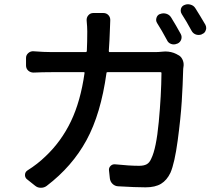

<svg xmlns="http://www.w3.org/2000/svg" viewBox="-20 -843 1040 897"><path d="M824.2 -684.6Q831.1 -671.9 826.7 -658.7Q822.3 -645.5 809.6 -639.6L806.6 -638.7Q793 -632.8 779.3 -637.7Q765.6 -642.6 759.8 -656.2Q736.3 -700.2 713.9 -735.4Q707 -746.1 710.9 -759.3Q714.8 -772.5 726.6 -777.3H727.5Q742.2 -783.2 756.8 -778.8Q771.5 -774.4 779.3 -761.7Q801.8 -725.6 824.2 -684.6ZM488.3 -604.5Q488.3 -599.6 492.2 -599.6H704.1Q720.7 -599.6 738.3 -601.6Q745.1 -602.5 752 -602.5Q780.3 -602.5 803.7 -590.8L810.5 -586.9Q824.2 -581.1 831.5 -566.9Q838.9 -552.7 837.9 -537.1Q836.9 -529.3 835.9 -521.5Q834 -447.3 829.1 -369.1Q824.2 -291 810.1 -186Q795.9 -81.1 776.4 -36.1Q759.8 -1 732.4 15.6Q705.1 32.2 660.2 32.2Q613.3 32.2 531.2 27.3Q516.6 26.4 505.9 16.1Q495.1 5.9 493.2 -9.8L489.3 -45.9Q487.3 -58.6 496.6 -67.9Q505.9 -77.1 519.5 -75.2Q585 -68.4 629.9 -68.4Q652.3 -68.4 665.5 -75.7Q678.7 -83 686.5 -101.6Q710 -148.4 721.7 -272.9Q733.4 -397.5 734.4 -502Q734.4 -505.9 729.5 -505.9H482.4Q477.5 -505.9 477.5 -502Q451.2 -311.5 384.3 -188.5Q317.4 -65.4 198.2 25.4Q186.5 34.2 171.9 34.2Q170.9 34.2 169.9 34.2Q155.3 34.2 143.6 24.4L104.5 -6.8Q96.7 -14.6 96.7 -25.4Q96.7 -39.1 108.4 -46.9Q155.3 -76.2 193.4 -113.3Q266.6 -182.6 311.5 -276.4Q356.4 -370.1 375 -502Q376 -505.9 372.1 -505.9H223.6Q176.8 -505.9 136.7 -503.9Q122.1 -503.9 111.8 -513.2Q101.6 -522.5 101.6 -537.1V-572.3Q101.6 -585.9 112.3 -595.2Q123 -604.5 136.7 -603.5Q184.6 -599.6 223.6 -599.6H380.9Q384.8 -599.6 385.7 -604.5Q387.7 -647.5 387.7 -696.3Q387.7 -716.8 384.8 -747.1Q383.8 -761.7 393.1 -772Q402.3 -782.2 416 -782.2H462.9Q477.5 -782.2 486.8 -772Q496.1 -761.7 495.1 -747.1Q494.1 -721.7 493.2 -698.2Q492.2 -661.1 488.3 -604.5ZM829.1 -777.3Q824.2 -785.2 824.2 -793Q824.2 -796.9 825.2 -801.8Q829.1 -814.5 840.8 -819.3Q849.6 -823.2 857.4 -823.2Q863.3 -823.2 870.1 -821.3Q884.8 -817.4 892.6 -804.7Q915 -769.5 939.5 -727.5Q943.4 -719.7 943.4 -711.9Q943.4 -707 941.4 -702.1Q937.5 -688.5 923.8 -683.6L922.9 -682.6Q916 -679.7 908.2 -679.7Q901.4 -679.7 895.5 -681.6Q881.8 -686.5 875 -699.2Q849.6 -746.1 829.1 -777.3Z"/></svg>

Font: Gen Jyuu GothicL Medium
Style: Regular
Weight: 500
Designer: [Source Han Sans]
Ryoko NISHIZUKA  (kana & ideographs); Paul D. Hunt (Latin, Greek & Cyrillic); Wenlong ZHANG  (bopomofo
Version: Version 1.002.20150607